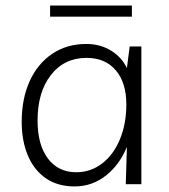

<svg xmlns="http://www.w3.org/2000/svg" viewBox="-20 -662 607 690"><path d="M488 -495V0H432L436 -134Q410 -70 360.5 -31Q311 8 248 8Q187 8 144.5 -21.5Q102 -51 80 -103.5Q58 -156 58 -224Q58 -307 86.5 -370Q115 -433 167.5 -468.5Q220 -504 290 -504Q341 -504 380 -479.5Q419 -455 436 -417L446 -495ZM291 -454Q211 -454 163 -392.5Q115 -331 115 -229Q115 -142 152 -92.5Q189 -43 254 -43Q306 -43 347 -74.5Q388 -106 411 -161.5Q434 -217 434 -287Q434 -365 396 -409.5Q358 -454 291 -454ZM160 -642H454V-602H160Z"/></svg>

Font: Livvic Light
Style: Regular
Weight: 300
Designer: Jacques Le Bailly, Baron von Fonthausen
Version: Version 1.001; ttfautohint (v1.8.2)